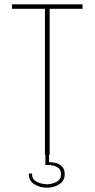

<svg xmlns="http://www.w3.org/2000/svg" viewBox="-20 -720 440 893"><path d="M211 0H208V34Q281 36 281 90Q281 121 255.5 137Q230 153 198 153Q166 153 140 137Q114 121 114 91V87H129V91Q129 114 150 125Q171 136 198 137Q223 137 243.5 125.5Q264 114 264 90Q264 47 196 47H191V0H189V-679H36V-700H364V-679H211Z"/></svg>

Font: Bebas Neue Light
Style: Regular
Weight: 300
Designer: Ryoichi Tsunekawa
Foundry: Ryoichi Tsunekawa
Version: Version 001.003; ttfautohint (v1.5.65-e2d9)